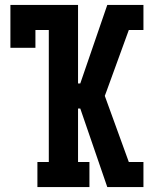

<svg xmlns="http://www.w3.org/2000/svg" viewBox="-20 -755 640 775"><path d="M131 0V-101H177V-634H123V-562H22V-735H295V-418H304L413 -735H559V-634H500L409 -384L403 -368L500 -101H559V0H413L304 -317H295V-101H341V0Z"/></svg>

Font: Iosevka Plex Etoile
Style: Bold
Weight: 700
Designer: Belleve Invis
Foundry: Belleve Invis
Version: Version 25.1.1; ttfautohint (v1.8.4)